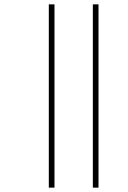

<svg xmlns="http://www.w3.org/2000/svg" viewBox="-20 -722 586 881"><path d="M406 139V-702H432V139ZM204 139V-702H230V139Z"/></svg>

Font: Noto Sans Kannada Thin
Style: Regular
Weight: 100
Designer: Jelle Bosma - Monotype Design Team
Foundry: Monotype Imaging Inc.
Version: Version 2.005; ttfautohint (v1.8.4.7-5d5b)